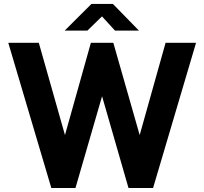

<svg xmlns="http://www.w3.org/2000/svg" viewBox="-20 -936 1018 956"><path d="M742.2 0H619.8L488.2 -456.8L355.8 0H235.5L21.2 -723H173.2L303.5 -263.5L432.5 -723H544.2L675.5 -263.5L804.5 -723H956.2ZM487.8 -854.4 415 -783.5H302L435.2 -916.4H542.2L672 -783.5H552.8Z"/></svg>

Font: Public Sans VF
Style: Regular
Weight: 400
Designer: Pablo Impallari, Rodrigo Fuenzalida (Modified by Dan O. Williams and USWDS)
Version: Version 1.003